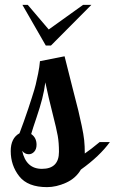

<svg xmlns="http://www.w3.org/2000/svg" viewBox="-20 -762 471 788"><path d="M24 -142Q24 -195 60 -215Q63 -222 77.5 -262.5Q92 -303 96 -316L111 -362Q122 -396 126.5 -414.5Q131 -433 136.5 -460Q142 -487 144 -511L245 -531L277 -404Q295 -335 301.5 -308Q308 -281 315.5 -245.5Q323 -210 325.5 -186.5Q328 -163 328 -132Q353 -149 389 -179H431Q389 -121 312 -66Q291 -30 251 -12Q211 6 173 6Q94 6 59 -38.5Q24 -83 24 -142ZM71 -143Q87 -69 152 -69Q222 -69 222 -139Q222 -176 217 -204.5Q212 -233 195.5 -297.5Q179 -362 166 -424Q162 -391 153 -356Q144 -321 129.5 -278.5Q115 -236 108 -212Q130 -197 130 -168Q130 -150 120.5 -139.5Q111 -129 98 -129Q82 -129 71 -143ZM72 -742H94L180 -641L321 -742H355L189 -575H168Z"/></svg>

Font: Lobster Two
Style: Regular
Weight: 400
Designer: Pablo Impallari
Foundry: Pablo Impallari. www.impallari.com
Version: Version 1.006